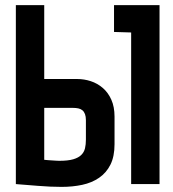

<svg xmlns="http://www.w3.org/2000/svg" viewBox="-20 -720 676 751"><path d="M426 -595 493 -593V0H604V-700H426ZM281 -411H153V-700H42V0Q42 0 54 1Q66 2 85.5 3.5Q105 5 129 7Q153 9 177 10Q201 11 221 11Q264 11 301.5 3Q339 -5 367.5 -24.5Q396 -44 412 -76Q428 -108 428 -156V-264Q428 -302 415.5 -330Q403 -358 382 -376Q361 -394 335 -402.5Q309 -411 281 -411ZM316 -174Q316 -155 312.5 -140Q309 -125 298 -114Q287 -103 266.5 -97Q246 -91 212 -91Q207 -91 199.5 -91.5Q192 -92 184 -92.5Q176 -93 169 -93.5Q162 -94 157.5 -94.5Q153 -95 153 -95V-298H266Q277 -298 286.5 -296Q296 -294 302.5 -288.5Q309 -283 312.5 -273.5Q316 -264 316 -250Z"/></svg>

Font: Advent Pro
Style: Regular
Weight: 400
Designer: VivaRado, Andreas Kalpakidis
Foundry: VivaRado, Andreas Kalpakidis
Version: Version 3.000